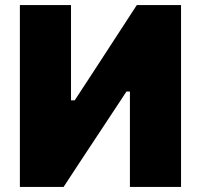

<svg xmlns="http://www.w3.org/2000/svg" viewBox="-20 -733 788 753"><path d="M58 0V-713H258.5V-339.5H273L366.5 -482.5Q402.5 -538 439 -594Q475.5 -649.5 516.5 -713H690V0H489.5V-374H476L381 -230Q337.5 -164.5 301 -109Q264.5 -53 229.5 0Z"/></svg>

Font: Heraclito ExtraBold
Style: Regular
Weight: 800
Designer: Kostas Bartsokas (font) & Cristiano Sobral (main changes)
Foundry: Kostas Bartsokas (font) & Cristiano Sobral (main changes)
Version: Version 1.00;July 8, 2020;FontCreator 13.0.0.2655 64-bit